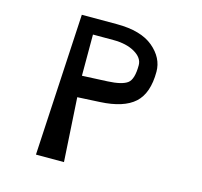

<svg xmlns="http://www.w3.org/2000/svg" viewBox="-119 -981 1168 1112"><g transform="rotate(15 465.0 -425.5)"><path d="M190 0 237 -851H447Q592 -851 666 -789Q740 -727 740 -644Q740 -515 675 -456Q610 -397 469 -390L335 -383L358 0ZM329 -510 481 -517Q566 -521 598.5 -545Q631 -569 631 -654Q631 -698 580.5 -727.5Q530 -757 451 -757H329Z"/></g></svg>

Font: OpenDyslexic
Style: Regular
Weight: 400
Designer: Abbie Gonzalez
Version: Version 0.920;hotconv 1.0.109;makeotfexe 2.5.65596